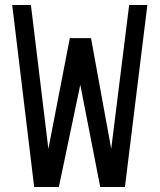

<svg xmlns="http://www.w3.org/2000/svg" viewBox="-20 -750 640 770"><path d="M117 0 29 -730H104L174 -153L260 -597H345L426 -153L498 -730H571L481 0H382L302 -410L216 0Z"/></svg>

Font: Tiny Light
Style: Regular
Weight: 300
Monospace: yes
Designer: Philipp Nurullin, Konstantin Bulenkov
Foundry: JetBrains
Version: Version 2.251; ttfautohint (v1.8.4.7-5d5b)